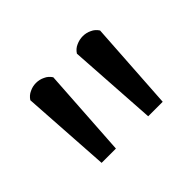

<svg xmlns="http://www.w3.org/2000/svg" viewBox="-77 -874 612 612"><g transform="rotate(-45 228.5 -568.0)"><path d="M385.7 -706.1Q377 -719.7 363.3 -725.6Q349.6 -732.4 334 -732.4Q318.4 -732.4 303.7 -725.6Q290 -719.7 281.2 -706.1Q288.1 -605.5 300.8 -404.3Q317.4 -404.3 366.2 -404.3Q371.1 -479.5 385.7 -706.1ZM174.8 -706.1Q166 -719.7 152.3 -725.6Q138.7 -732.4 123 -732.4Q107.4 -732.4 93.8 -725.6Q80.1 -719.7 71.3 -706.1Q78.1 -605.5 90.8 -404.3Q107.4 -404.3 155.3 -404.3Q160.2 -479.5 174.8 -706.1Z"/></g></svg>

Font: DaxlinePro-Medium
Style: Medium
Weight: 400
Designer: Hans Reichel
Version: Version 7.502; 2006